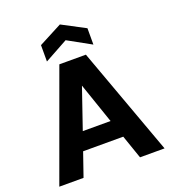

<svg xmlns="http://www.w3.org/2000/svg" viewBox="-162 -1048 1047 1169"><g transform="rotate(-20 361.0 -463.5)"><path d="M20 0 275 -700H447L702 0H543L490 -153H230L177 0ZM360 -531 270 -269H450ZM210 -742V-848L361 -927L511 -848V-742L361 -825Z"/></g></svg>

Font: DM Sans Black
Style: Regular
Weight: 900
Designer: Colophon Foundry, Jonny Pinhorn
Foundry: Colophon Foundry
Version: Version 4.004; ttfautohint (v1.8.4.7-5d5b)